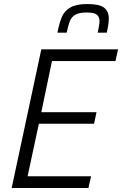

<svg xmlns="http://www.w3.org/2000/svg" viewBox="-20 -933 606 953"><path d="M38 0 185 -688H566L553 -630H238L185 -376H459L447 -319H173L117 -58H432L419 0ZM520 -841Q520 -814 510 -771H465Q474 -812 474 -828Q474 -850 460 -860.5Q446 -871 410 -871Q373 -871 354 -860Q335 -849 327 -829Q319 -809 311 -771H265Q275 -821 287.5 -850Q300 -879 329.5 -896Q359 -913 413 -913Q473 -913 496.5 -895Q520 -877 520 -841Z"/></svg>

Font: Saira Semi Condensed Light
Style: Italic
Weight: 300
Width: 4
Italic angle: -12°
Designer: Hector Gatti with collaboration of the Omnibus-Type team
Foundry: Omnibus-Type
Version: Version 1.001; ttfautohint (v1.8)